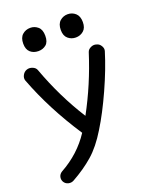

<svg xmlns="http://www.w3.org/2000/svg" viewBox="-144 -673 739 932"><g transform="rotate(-20 225.0 -207.0)"><path d="M73 175Q60 182 45.5 178.5Q31 175 23 162Q16 149 19.5 135.5Q23 122 36 114Q134 60 192 -29Q82 -196 19 -363Q15 -376 22.5 -390Q30 -404 44 -409Q58 -414 73.5 -408Q89 -402 94 -389Q151 -233 235 -101Q308 -235 356 -386Q360 -399 375 -406Q390 -413 404 -408Q418 -405 426.5 -391Q435 -377 431 -364Q405 -279 361 -181.5Q317 -84 273 -13Q230 58 183 99Q136 140 73 175ZM129 -474Q104 -474 87.5 -488.5Q71 -503 71 -533Q71 -564 88 -579Q105 -594 129 -594Q151 -594 168 -579.5Q185 -565 185 -533Q185 -501 168.5 -487.5Q152 -474 129 -474ZM265 -533Q265 -564 282 -579Q299 -594 322 -594Q345 -594 362 -579Q379 -564 379 -533Q379 -503 362 -488.5Q345 -474 322 -474Q299 -474 282 -488.5Q265 -503 265 -533Z"/></g></svg>

Font: Hoogli Semibold
Style: Regular
Weight: 600
Designer: Anand Singh Naorem
Foundry: Brand New Type
Version: Version 1.00 b007